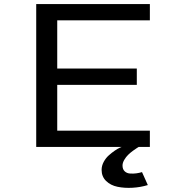

<svg xmlns="http://www.w3.org/2000/svg" viewBox="-20 -720 890 941"><path d="M660 0Q657 2 651.5 5.2Q646 8.5 632.2 18.5Q618.5 28.5 608 38.8Q597.5 49 589 63.5Q580.5 78 580.5 91Q580.5 109.5 591 119.5Q601.5 129.5 617.8 130.5Q634 131.5 648.5 129.5Q663 127.5 676 123.5L704.5 187Q668.5 198 629.5 200.2Q590.5 202.5 556.2 195.5Q522 188.5 500 167Q478 145.5 478 112.5Q478 92.5 488.2 73.5Q498.5 54.5 512.8 41.8Q527 29 541.5 19Q556 9 566 4.5L576.5 0H157.5V-700H714.5V-620.5H260.5V-384H650.5V-304H260.5V-79.5H714.5V0Z"/></svg>

Font: League Mono Wide
Style: Regular
Weight: 400
Width: 8
Designer: Tyler Finck
Foundry: The League of Moveable Type / Tyler Finck
Version: Version 2.210